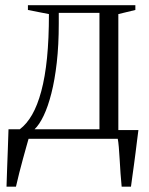

<svg xmlns="http://www.w3.org/2000/svg" viewBox="-20 -522 562 722"><path d="M44.5 0V-31L54.5 -36Q80.5 -55.5 100.8 -90.8Q121 -126 135.2 -179Q149.5 -232 156.8 -304Q164 -376 164 -469L85 -484.5V-502.5H489V-484.5L425 -469V0ZM110 -36H354V-473.5H201V-433.5Q201 -352.5 193.5 -286.8Q186 -221 173.2 -171Q160.5 -121 144.2 -87Q128 -53 110 -36ZM4.5 180Q5.5 146.5 6.8 111Q8 75.5 9.5 38.5Q11 1.5 12 -36H111.5L88 -2Q85 9 79.2 29Q73.5 49 66.5 74.8Q59.5 100.5 52.5 127.8Q45.5 155 40 180ZM437.5 180Q435 156 433.2 129.5Q431.5 103 430 77.8Q428.5 52.5 426.8 31.5Q425 10.5 422.5 -2L392.5 -33H500.5Q498 -13 495.2 8.2Q492.5 29.5 489.8 51.8Q487 74 484 96Q481 118 478 139.2Q475 160.5 472.5 180Z"/></svg>

Font: Merriweather 144pt Light
Style: Regular
Weight: 300
Version: Version 2.100